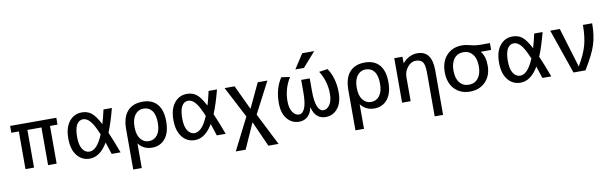

<svg xmlns="http://www.w3.org/2000/svg" viewBox="-56 -1375 7011 2209"><g transform="rotate(-10 3449.5 -270.0)"><path d="M404 -440H240V0H140V-440H52V-520H592V-440H504V0H404Z M1153 -246Q1194 -154 1251 0H1147Q1107 -124 1101 -141Q1012 10 891 10Q800 10 743 -61.5Q686 -133 686 -260Q686 -388 743 -459Q800 -530 891 -530Q954 -530 1000 -495.5Q1046 -461 1101 -356Q1122 -425 1143 -520H1241Q1198 -354 1153 -246ZM1061 -243Q1013 -360 973.5 -405Q934 -450 891 -450Q843 -450 816 -403Q789 -356 789 -260Q789 -166 820.5 -118Q852 -70 901 -70Q990 -70 1061 -243Z M1360 -250Q1360 -388 1422 -459Q1484 -530 1600 -530Q1711 -530 1770.5 -461.5Q1830 -393 1830 -260Q1830 -130 1772.5 -60Q1715 10 1620 10Q1520 10 1462 -65H1460V220H1360ZM1732 -260Q1732 -355 1696 -402.5Q1660 -450 1595 -450Q1536 -450 1498 -400.5Q1460 -351 1460 -265V-255Q1460 -168 1498 -119Q1536 -70 1595 -70Q1657 -70 1694.5 -119Q1732 -168 1732 -260Z M2381 -246Q2422 -154 2479 0H2375Q2335 -124 2329 -141Q2240 10 2119 10Q2028 10 1971 -61.5Q1914 -133 1914 -260Q1914 -388 1971 -459Q2028 -530 2119 -530Q2182 -530 2228 -495.5Q2274 -461 2329 -356Q2350 -425 2371 -520H2469Q2426 -354 2381 -246ZM2289 -243Q2241 -360 2201.5 -405Q2162 -450 2119 -450Q2071 -450 2044 -403Q2017 -356 2017 -260Q2017 -166 2048.5 -118Q2080 -70 2129 -70Q2218 -70 2289 -243Z M2675 -520 2809 -235H2811L2945 -520H3058L2868 -155L3058 220H2939L2807 -75H2805L2673 220H2558L2748 -155L2558 -520Z M3493 -130H3491Q3476 -61 3436 -25.5Q3396 10 3337 10Q3252 10 3197 -57Q3142 -124 3142 -242Q3142 -412 3222 -530L3322 -515Q3244 -393 3244 -245Q3244 -164 3275 -118Q3306 -72 3350 -72Q3392 -72 3417 -130.5Q3442 -189 3442 -312V-460H3542V-312Q3542 -189 3567 -130.5Q3592 -72 3634 -72Q3678 -72 3709 -118Q3740 -164 3740 -245Q3740 -393 3662 -515L3762 -530Q3842 -412 3842 -242Q3842 -124 3787 -57Q3732 10 3647 10Q3588 10 3548 -25.5Q3508 -61 3493 -130ZM3507 -760H3647L3497 -590H3397Z M3956 -250Q3956 -388 4018 -459Q4080 -530 4196 -530Q4307 -530 4366.5 -461.5Q4426 -393 4426 -260Q4426 -130 4368.5 -60Q4311 10 4216 10Q4116 10 4058 -65H4056V220H3956ZM4328 -260Q4328 -355 4292 -402.5Q4256 -450 4191 -450Q4132 -450 4094 -400.5Q4056 -351 4056 -265V-255Q4056 -168 4094 -119Q4132 -70 4191 -70Q4253 -70 4290.5 -119Q4328 -168 4328 -260Z M4635 -520 4637 -445H4639Q4671 -485 4716 -507.5Q4761 -530 4810 -530Q4980 -530 4980 -300V220H4882V-290Q4882 -381 4858.5 -414.5Q4835 -448 4775 -448Q4724 -448 4682 -397.5Q4640 -347 4640 -280V0H4540V-520Z M5534 -420V-418Q5584 -358 5584 -250Q5584 -132 5514 -61Q5444 10 5334 10Q5221 10 5152.5 -63Q5084 -136 5084 -260Q5084 -384 5152.5 -457Q5221 -530 5334 -530Q5375 -530 5430 -515Q5485 -500 5544 -500H5654V-420ZM5226 -120Q5266 -70 5334 -70Q5402 -70 5442 -120Q5482 -170 5482 -260Q5482 -350 5442 -400Q5402 -450 5334 -450Q5266 -450 5226 -400Q5186 -350 5186 -260Q5186 -170 5226 -120Z M6185 -246Q6226 -154 6283 0H6179Q6139 -124 6133 -141Q6044 10 5923 10Q5832 10 5775 -61.5Q5718 -133 5718 -260Q5718 -388 5775 -459Q5832 -530 5923 -530Q5986 -530 6032 -495.5Q6078 -461 6133 -356Q6154 -425 6175 -520H6273Q6230 -354 6185 -246ZM6093 -243Q6045 -360 6005.5 -405Q5966 -450 5923 -450Q5875 -450 5848 -403Q5821 -356 5821 -260Q5821 -166 5852.5 -118Q5884 -70 5933 -70Q6022 -70 6093 -243Z M6615 -60Q6689 -183 6716.5 -283Q6744 -383 6744 -520H6852Q6852 -377 6817.5 -270Q6783 -163 6682 0H6542L6362 -520H6474L6613 -60Z"/></g></svg>

Font: Mplus 1p Medium
Style: Regular
Weight: 500
Version: Version 1.061